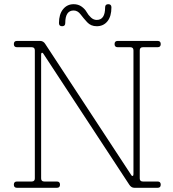

<svg xmlns="http://www.w3.org/2000/svg" viewBox="-20 -895 825 915"><path d="M61 -30H131Q146 -30 146 -45V-655Q146 -670 131 -670H61Q46 -670 46 -685Q46 -700 61 -700H171Q187 -700 196 -685L606 -60Q608 -56 612 -56.5Q616 -57 616 -65V-655Q616 -670 601 -670H541Q526 -670 526 -685Q526 -700 541 -700H731Q746 -700 746 -685Q746 -670 731 -670H661Q646 -670 646 -655V-45Q646 -30 661 -30H731Q746 -30 746 -15Q746 0 731 0H621Q605 0 596 -15L186 -640Q184 -644 180 -643.5Q176 -643 176 -635V-45Q176 -30 191 -30H251Q266 -30 266 -15Q266 0 251 0H61Q46 0 46 -15Q46 -30 61 -30ZM261 -785Q261 -827 280.5 -851Q300 -875 331 -875Q353 -875 369 -863.5Q385 -852 393 -837.5Q401 -823 413.5 -811.5Q426 -800 441 -800Q481 -800 481 -860Q481 -875 496 -875Q511 -875 511 -860Q511 -817 492 -793.5Q473 -770 441 -770Q413 -770 395.5 -789Q378 -808 364 -826.5Q350 -845 331 -845Q291 -845 291 -785Q291 -770 276 -770Q261 -770 261 -785Z"/></svg>

Font: ClassicType
Style: Regular
Weight: 400
Version: Version 1.004